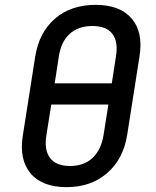

<svg xmlns="http://www.w3.org/2000/svg" viewBox="-20 -760 640 790"><path d="M254 10Q153 10 105.5 -47Q58 -104 74 -203L125 -528Q141 -627 206.5 -683.5Q272 -740 373 -740Q474 -740 522 -683.5Q570 -627 554 -528L503 -203Q487 -105 420.5 -47.5Q354 10 254 10ZM205 -417H440L457 -527Q467 -588 442.5 -620.5Q418 -653 360 -653Q302 -653 266.5 -620.5Q231 -588 222 -527ZM268 -77Q325 -77 360.5 -110Q396 -143 406 -204L426 -330H191L171 -204Q161 -143 186 -110Q211 -77 268 -77Z"/></svg>

Font: JetBrains Mono NL Medium
Style: Italic
Weight: 500
Italic angle: -9°
Monospace: yes
Designer: Philipp Nurullin, Konstantin Bulenkov
Foundry: JetBrains
Version: Version 2.305; ttfautohint (v1.8.4.7-5d5b)